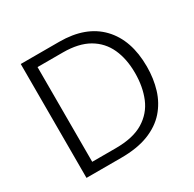

<svg xmlns="http://www.w3.org/2000/svg" viewBox="-156 -877 1050 1041"><g transform="rotate(-30 369.0 -356.5)"><path d="M98.5 0V-713H339.5Q505 -713 594.5 -619.5Q684 -526 684 -359.5Q684 -284 664 -218.8Q644 -153.5 600.5 -104.2Q557 -55 486.8 -27.5Q416.5 0 315.5 0ZM169 -60H316.5Q425.5 -60 490 -99.5Q554.5 -139 582.8 -207Q611 -275 611 -361Q611 -449.5 581 -515Q551 -580.5 488.5 -616.8Q426 -653 328 -653H169Z"/></g></svg>

Font: Heraclito Light
Style: Regular
Weight: 300
Designer: Kostas Bartsokas (font) & Cristiano Sobral (main changes)
Foundry: Kostas Bartsokas (font) & Cristiano Sobral (main changes)
Version: Version 1.00;July 8, 2020;FontCreator 13.0.0.2655 64-bit